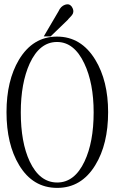

<svg xmlns="http://www.w3.org/2000/svg" viewBox="-20 -870 540 906"><path d="M249 -697.3Q134.8 -697.3 69.3 -587.9Q10.7 -489.3 10.7 -340.8Q10.7 -189.5 70.3 -90.8Q134.8 16.6 250 16.6Q364.3 16.6 429.7 -90.8Q490.2 -189.5 490.2 -340.8Q490.2 -488.3 429.7 -587.9Q363.3 -697.3 249 -697.3ZM249 -671.9Q330.1 -671.9 377.9 -570.3Q421.9 -477.5 421.9 -339.8Q421.9 -199.2 378.9 -108.4Q332 -8.8 250 -8.8Q167 -8.8 120.1 -108.4Q78.1 -198.2 78.1 -339.8Q78.1 -477.5 120.1 -570.3Q167 -671.9 249 -671.9ZM186.5 -698.2H218.8L301.8 -778.3V-779.3Q320.3 -796.9 324.2 -806.6Q330.1 -821.3 318.4 -838.9Q306.6 -854.5 287.1 -847.7Q266.6 -840.8 255.9 -816.4Z"/></svg>

Font: BatangChe
Style: Regular
Weight: 400
Monospace: yes
Version: Version 2.21